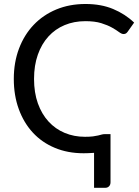

<svg xmlns="http://www.w3.org/2000/svg" viewBox="-20 -744 678 939"><path d="M440 3.5Q427 4.5 412.8 5Q398.5 5.5 389 5.5Q311.5 5.5 248.5 -20.8Q185.5 -47 141 -95Q96.5 -143 72 -210Q47.5 -277 47.5 -358Q47.5 -439 73 -506.5Q98.5 -574 144.8 -622.5Q191 -671 255.5 -697.8Q320 -724.5 398 -724.5Q474.5 -724.5 533.2 -700Q592 -675.5 636 -633.5L604.5 -589Q601 -584 596.5 -580.8Q592 -577.5 584 -577.5Q575 -577.5 562 -587.2Q549 -597 527.8 -609Q506.5 -621 475 -630.8Q443.5 -640.5 397.5 -640.5Q342 -640.5 296 -621.2Q250 -602 216.8 -565.5Q183.5 -529 165 -476.5Q146.5 -424 146.5 -358Q146.5 -291 165.2 -238.5Q184 -186 217.5 -149.5Q251 -113 296.5 -94Q342 -75 395.5 -75Q419.5 -75 434.8 -77Q450 -79 460.2 -81.5Q470.5 -84 477.5 -86Q484.5 -88 493 -88H520.5V147Q520.5 160 513.2 167.2Q506 174.5 494.5 174.5H440Z"/></svg>

Font: Lato-Regular
Style: Regular
Weight: 400
Designer: Lukasz Dziedzic with Adam Twardoch and Botio Nikoltchev
Foundry: tyPoland Lukasz Dziedzic
Version: Version 2.015; 2015-08-06; http://www.latofonts.com/